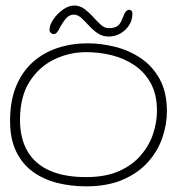

<svg xmlns="http://www.w3.org/2000/svg" viewBox="-20 -652 666 696"><path d="M291.5 23.5Q237 23.5 187.5 11Q138 -1.5 99.5 -29.2Q61 -57 38.8 -102.5Q16.5 -148 16.5 -214Q16.5 -286.5 38.5 -339.5Q60.5 -392.5 99.2 -427Q138 -461.5 189 -478.2Q240 -495 297.5 -495Q346 -495 396.5 -482.5Q447 -470 489.8 -441.5Q532.5 -413 558.8 -365.5Q585 -318 585 -248.5Q585 -200 568.2 -151.8Q551.5 -103.5 516 -64Q480.5 -24.5 425 -0.5Q369.5 23.5 291.5 23.5ZM292.5 -10Q363 -10 412 -32Q461 -54 491.2 -89.8Q521.5 -125.5 535.2 -167.5Q549 -209.5 549 -250Q549 -309 526.8 -349.8Q504.5 -390.5 467.5 -415.5Q430.5 -440.5 385 -451.8Q339.5 -463 292.5 -463Q231.5 -463 176.5 -436.5Q121.5 -410 87 -355.8Q52.5 -301.5 52.5 -217.5Q52.5 -151 79.2 -104.5Q106 -58 159.2 -34Q212.5 -10 292.5 -10ZM175 -528.5Q168.5 -528.5 164 -533Q159.5 -537.5 159.5 -544Q159.5 -561.5 173.5 -582Q187.5 -602.5 208.2 -617.2Q229 -632 249 -632Q269.5 -632 286.2 -619.5Q303 -607 317.2 -591Q331.5 -575 345.2 -562.5Q359 -550 374 -550Q393.5 -550 404.8 -556.8Q416 -563.5 424.5 -586.5Q431.5 -605.5 437 -611Q442.5 -616.5 449 -616.5Q453 -616.5 456.5 -613.2Q460 -610 460 -602.5Q460 -579 447.8 -560.2Q435.5 -541.5 416 -530.5Q396.5 -519.5 374.5 -519.5Q351.5 -519.5 334 -531.5Q316.5 -543.5 302.2 -559.2Q288 -575 274.8 -587Q261.5 -599 247 -599Q231 -599 218.5 -584.2Q206 -569.5 194 -546Q189.5 -537.5 185 -533Q180.5 -528.5 175 -528.5Z"/></svg>

Font: Gluten Thin
Style: Regular
Weight: 100
Designer: Tyler Finck
Foundry: Etcetera Type Company
Version: Version 1.300